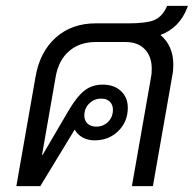

<svg xmlns="http://www.w3.org/2000/svg" viewBox="-20 -638 669 658"><path d="M624 -618 621 -610Q595 -543 530 -518Q574 -481 574 -416Q574 -395 570 -376L504 0H432L498 -376Q500 -385 500 -403Q500 -444 476.5 -469Q453 -494 410 -494H308Q253 -494 217 -463Q181 -432 171 -376L124 -107H126L215 -259Q244 -308 270 -328Q296 -348 332 -348Q371 -348 394.5 -326Q418 -304 418 -269Q418 -221 385.5 -189Q353 -157 304 -157Q281 -157 263 -167Q245 -177 236 -194L118 0H36L102 -376Q117 -461 171.5 -509.5Q226 -558 308 -558H421Q478 -558 505.5 -568Q533 -578 549 -610L553 -618ZM269 -242Q269 -225 280 -214.5Q291 -204 310 -204Q334 -204 350.5 -220.5Q367 -237 367 -262Q367 -279 356.5 -289.5Q346 -300 327 -300Q303 -300 286 -283.5Q269 -267 269 -242Z"/></svg>

Font: Bai Jamjuree
Style: Italic
Weight: 400
Italic angle: -10°
Version: Version 1.000; ttfautohint (v1.6)